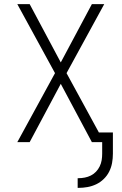

<svg xmlns="http://www.w3.org/2000/svg" viewBox="-20 -690 590 932"><path d="M357 222V175H360Q376 175 391.5 172Q407 169 421 162Q435 155 446 143.5Q457 132 464 117.5Q471 103 473.5 87.5Q476 72 476 56V0H426L275 -283L124 0H64L247 -335L64 -670H124L275 -387L426 -670H486L303 -335L460 -47H528V56Q528 79 524 101Q520 123 510 143Q500 163 483.5 179Q467 195 447 204.5Q427 214 405 218Q383 222 360 222Z"/></svg>

Font: Lode Dark
Style: Regular
Weight: 400
Monospace: yes
Designer: Belleve Invis
Foundry: Belleve Invis
Version: Version 29.2.0; ttfautohint (v1.8.3)